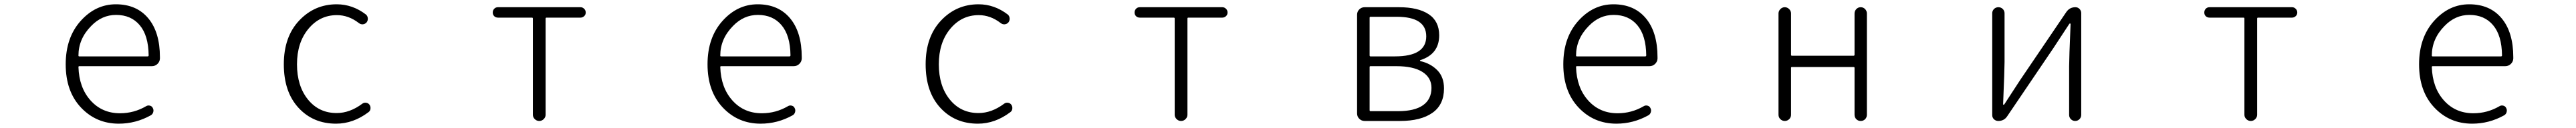

<svg xmlns="http://www.w3.org/2000/svg" viewBox="-20 -567 12040 600"><path d="M535.2 12.7Q429.7 12.7 358.4 -63Q287.1 -138.7 287.1 -265.6Q287.1 -390.6 356.9 -468.8Q426.8 -546.9 521.5 -546.9Q618.2 -546.9 672.9 -481.4Q727.5 -416 727.5 -298.8Q727.5 -294.9 727.5 -292Q726.6 -277.3 715.8 -267.1Q705.1 -256.8 689.5 -256.8H350.6Q346.7 -256.8 346.7 -252.9Q349.6 -156.2 403.3 -96.2Q457 -36.1 541 -36.1Q606.4 -36.1 663.1 -69.3Q670.9 -74.2 680.7 -71.8Q690.4 -69.3 694.3 -60.5Q699.2 -51.8 696.3 -41.5Q693.4 -31.2 684.6 -26.4Q614.3 12.7 535.2 12.7ZM346.7 -306.6Q346.7 -302.7 350.6 -302.7H669.9Q674.8 -302.7 674.8 -307.6Q674.8 -307.6 674.8 -307.6Q673.8 -400.4 633.3 -448.7Q592.8 -497.1 522.5 -497.1Q456.1 -497.1 406.2 -445.3Q346.7 -384.8 346.7 -306.6Z M1550.8 12.7Q1443.4 12.7 1375 -62Q1306.6 -136.7 1306.6 -265.6Q1306.6 -394.5 1378.4 -470.7Q1450.2 -546.9 1553.7 -546.9Q1627.9 -546.9 1690.4 -499Q1698.2 -492.2 1699.2 -481.4Q1700.2 -470.7 1693.4 -461.9Q1686.5 -454.1 1676.3 -453.1Q1666 -452.1 1657.2 -459Q1609.4 -496.1 1554.7 -496.1Q1474.6 -496.1 1421.4 -431.6Q1368.2 -367.2 1368.2 -265.6Q1368.2 -164.1 1419.4 -100.6Q1470.7 -37.1 1553.7 -37.1Q1615.2 -37.1 1673.8 -81.1Q1681.6 -86.9 1691.4 -85.4Q1701.2 -84 1707 -76.2Q1711.9 -69.3 1711.9 -60.5Q1711.9 -47.9 1702.1 -41Q1630.9 12.7 1550.8 12.7Z M2470.7 -29.3V-479.5Q2470.7 -484.4 2466.8 -484.4H2307.6Q2296.9 -484.4 2290 -491.2Q2283.2 -498 2283.2 -508.3Q2283.2 -518.6 2290 -525.9Q2296.9 -533.2 2307.6 -533.2H2693.4Q2703.1 -533.2 2710.4 -525.9Q2717.8 -518.6 2717.8 -508.3Q2717.8 -498 2710.4 -491.2Q2703.1 -484.4 2693.4 -484.4H2534.2Q2530.3 -484.4 2530.3 -479.5V-29.3Q2530.3 -17.6 2521.5 -8.8Q2512.7 0 2500.5 0Q2488.3 0 2479.5 -8.8Q2470.7 -17.6 2470.7 -29.3Z M3535.2 12.7Q3429.7 12.7 3358.4 -63Q3287.1 -138.7 3287.1 -265.6Q3287.1 -390.6 3356.9 -468.8Q3426.8 -546.9 3521.5 -546.9Q3618.2 -546.9 3672.9 -481.4Q3727.5 -416 3727.5 -298.8Q3727.5 -294.9 3727.5 -292Q3726.6 -277.3 3715.8 -267.1Q3705.1 -256.8 3689.5 -256.8H3350.6Q3346.7 -256.8 3346.7 -252.9Q3349.6 -156.2 3403.3 -96.2Q3457 -36.1 3541 -36.1Q3606.4 -36.1 3663.1 -69.3Q3670.9 -74.2 3680.7 -71.8Q3690.4 -69.3 3694.3 -60.5Q3699.2 -51.8 3696.3 -41.5Q3693.4 -31.2 3684.6 -26.4Q3614.3 12.7 3535.2 12.7ZM3346.7 -306.6Q3346.7 -302.7 3350.6 -302.7H3669.9Q3674.8 -302.7 3674.8 -307.6Q3674.8 -307.6 3674.8 -307.6Q3673.8 -400.4 3633.3 -448.7Q3592.8 -497.1 3522.5 -497.1Q3456.1 -497.1 3406.2 -445.3Q3346.7 -384.8 3346.7 -306.6Z M4550.8 12.7Q4443.4 12.7 4375 -62Q4306.6 -136.7 4306.6 -265.6Q4306.6 -394.5 4378.4 -470.7Q4450.2 -546.9 4553.7 -546.9Q4627.9 -546.9 4690.4 -499Q4698.2 -492.2 4699.2 -481.4Q4700.2 -470.7 4693.4 -461.9Q4686.5 -454.1 4676.3 -453.1Q4666 -452.1 4657.2 -459Q4609.4 -496.1 4554.7 -496.1Q4474.6 -496.1 4421.4 -431.6Q4368.2 -367.2 4368.2 -265.6Q4368.2 -164.1 4419.4 -100.6Q4470.7 -37.1 4553.7 -37.1Q4615.2 -37.1 4673.8 -81.1Q4681.6 -86.9 4691.4 -85.4Q4701.2 -84 4707 -76.2Q4711.9 -69.3 4711.9 -60.5Q4711.9 -47.9 4702.1 -41Q4630.9 12.7 4550.8 12.7Z M5470.7 -29.3V-479.5Q5470.7 -484.4 5466.8 -484.4H5307.6Q5296.9 -484.4 5290 -491.2Q5283.2 -498 5283.2 -508.3Q5283.2 -518.6 5290 -525.9Q5296.9 -533.2 5307.6 -533.2H5693.4Q5703.1 -533.2 5710.4 -525.9Q5717.8 -518.6 5717.8 -508.3Q5717.8 -498 5710.4 -491.2Q5703.1 -484.4 5693.4 -484.4H5534.2Q5530.3 -484.4 5530.3 -479.5V-29.3Q5530.3 -17.6 5521.5 -8.8Q5512.7 0 5500.5 0Q5488.3 0 5479.5 -8.8Q5470.7 -17.6 5470.7 -29.3Z M6358.4 0Q6343.8 0 6333.5 -10.3Q6323.2 -20.5 6323.2 -35.2V-498Q6323.2 -512.7 6333.5 -522.9Q6343.8 -533.2 6358.4 -533.2H6518.6Q6608.4 -533.2 6657.7 -500.5Q6707 -467.8 6707 -401.4Q6707 -313.5 6619.1 -285.2Q6617.2 -285.2 6617.2 -283.2Q6617.2 -281.2 6620.1 -280.3Q6667 -269.5 6698.2 -237.8Q6729.5 -206.1 6729.5 -152.3Q6729.5 -76.2 6675.3 -38.1Q6621.1 0 6524.4 0ZM6381.8 -307.6Q6381.8 -302.7 6385.7 -302.7H6500Q6646.5 -302.7 6646.5 -396.5Q6646.5 -488.3 6508.8 -488.3H6385.7Q6381.8 -488.3 6381.8 -483.4ZM6381.8 -50.8Q6381.8 -45.9 6385.7 -45.9H6514.6Q6591.8 -45.9 6631.3 -73.7Q6670.9 -101.6 6670.9 -155.3Q6670.9 -203.1 6628.4 -230Q6585.9 -256.8 6506.8 -256.8H6385.7Q6381.8 -256.8 6381.8 -252.9Z M7535.2 12.7Q7429.7 12.7 7358.4 -63Q7287.1 -138.7 7287.1 -265.6Q7287.1 -390.6 7356.9 -468.8Q7426.8 -546.9 7521.5 -546.9Q7618.2 -546.9 7672.9 -481.4Q7727.5 -416 7727.5 -298.8Q7727.5 -294.9 7727.5 -292Q7726.6 -277.3 7715.8 -267.1Q7705.1 -256.8 7689.5 -256.8H7350.6Q7346.7 -256.8 7346.7 -252.9Q7349.6 -156.2 7403.3 -96.2Q7457 -36.1 7541 -36.1Q7606.4 -36.1 7663.1 -69.3Q7670.9 -74.2 7680.7 -71.8Q7690.4 -69.3 7694.3 -60.5Q7699.2 -51.8 7696.3 -41.5Q7693.4 -31.2 7684.6 -26.4Q7614.3 12.7 7535.2 12.7ZM7346.7 -306.6Q7346.7 -302.7 7350.6 -302.7H7669.9Q7674.8 -302.7 7674.8 -307.6Q7674.8 -307.6 7674.8 -307.6Q7673.8 -400.4 7633.3 -448.7Q7592.8 -497.1 7522.5 -497.1Q7456.1 -497.1 7406.2 -445.3Q7346.7 -384.8 7346.7 -306.6Z M8293 -29.3V-503.9Q8293 -515.6 8301.8 -524.4Q8310.5 -533.2 8322.3 -533.2Q8334 -533.2 8342.8 -524.4Q8351.6 -515.6 8351.6 -503.9V-310.5Q8351.6 -305.7 8355.5 -305.7H8643.6Q8648.4 -305.7 8648.4 -310.5V-503.9Q8648.4 -515.6 8656.7 -524.4Q8665 -533.2 8677.2 -533.2Q8689.5 -533.2 8697.8 -524.4Q8706.1 -515.6 8706.1 -503.9V-29.3Q8706.1 -16.6 8697.8 -8.3Q8689.5 0 8677.2 0Q8665 0 8656.7 -8.3Q8648.4 -16.6 8648.4 -29.3V-249Q8648.4 -252.9 8643.6 -252.9H8355.5Q8351.6 -252.9 8351.6 -249V-29.3Q8351.6 -16.6 8342.8 -8.3Q8334 0 8322.3 0Q8310.5 0 8301.8 -8.3Q8293 -16.6 8293 -29.3Z M9320.3 0Q9308.6 0 9300.3 -7.8Q9292 -15.6 9292 -27.3V-504.9Q9292 -516.6 9300.3 -524.9Q9308.6 -533.2 9320.8 -533.2Q9333 -533.2 9341.3 -524.9Q9349.6 -516.6 9349.6 -504.9V-276.4Q9349.6 -240.2 9342.8 -78.1Q9342.8 -76.2 9345.2 -76.2Q9347.7 -76.2 9348.6 -78.1Q9359.4 -94.7 9385.7 -135.3Q9412.1 -175.8 9422.9 -192.4L9637.7 -509.8Q9653.3 -533.2 9680.7 -533.2Q9692.4 -533.2 9700.2 -524.9Q9708 -516.6 9708 -505.9V-28.3Q9708 -16.6 9699.7 -8.3Q9691.4 0 9679.7 0Q9668 0 9659.7 -8.3Q9651.4 -16.6 9651.4 -28.3V-255.9Q9651.4 -293 9658.2 -454.1Q9658.2 -457 9655.8 -457Q9653.3 -457 9652.3 -455.1Q9636.7 -431.6 9578.1 -341.8L9362.3 -22.5Q9347.7 0 9320.3 0Z M10470.7 -29.3V-479.5Q10470.7 -484.4 10466.8 -484.4H10307.6Q10296.9 -484.4 10290 -491.2Q10283.2 -498 10283.2 -508.3Q10283.2 -518.6 10290 -525.9Q10296.9 -533.2 10307.6 -533.2H10693.4Q10703.1 -533.2 10710.4 -525.9Q10717.8 -518.6 10717.8 -508.3Q10717.8 -498 10710.4 -491.2Q10703.1 -484.4 10693.4 -484.4H10534.2Q10530.3 -484.4 10530.3 -479.5V-29.3Q10530.3 -17.6 10521.5 -8.8Q10512.7 0 10500.5 0Q10488.3 0 10479.5 -8.8Q10470.7 -17.6 10470.7 -29.3Z M11535.2 12.7Q11429.7 12.7 11358.4 -63Q11287.1 -138.7 11287.1 -265.6Q11287.1 -390.6 11356.9 -468.8Q11426.8 -546.9 11521.5 -546.9Q11618.2 -546.9 11672.9 -481.4Q11727.5 -416 11727.5 -298.8Q11727.5 -294.9 11727.5 -292Q11726.6 -277.3 11715.8 -267.1Q11705.1 -256.8 11689.5 -256.8H11350.6Q11346.7 -256.8 11346.7 -252.9Q11349.6 -156.2 11403.3 -96.2Q11457 -36.1 11541 -36.1Q11606.4 -36.1 11663.1 -69.3Q11670.9 -74.2 11680.7 -71.8Q11690.4 -69.3 11694.3 -60.5Q11699.2 -51.8 11696.3 -41.5Q11693.4 -31.2 11684.6 -26.4Q11614.3 12.7 11535.2 12.7ZM11346.7 -306.6Q11346.7 -302.7 11350.6 -302.7H11669.9Q11674.8 -302.7 11674.8 -307.6Q11674.8 -307.6 11674.8 -307.6Q11673.8 -400.4 11633.3 -448.7Q11592.8 -497.1 11522.5 -497.1Q11456.1 -497.1 11406.2 -445.3Q11346.7 -384.8 11346.7 -306.6Z"/></svg>

Font: Gen Jyuu Gothic L Monospace Light
Style: Regular
Weight: 300
Designer: [Source Han Sans]
Ryoko NISHIZUKA  (kana & ideographs); Paul D. Hunt (Latin, Greek & Cyrillic); Wenlong ZHANG  (bopomofo
Version: Version 1.002.20150607